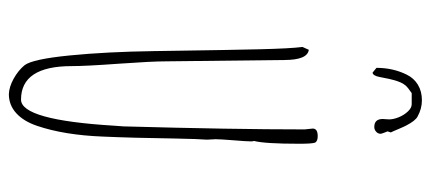

<svg xmlns="http://www.w3.org/2000/svg" viewBox="-288 -664 967 431"><g transform="rotate(90 195.5 -448.5)"><path d="M152.8 -816.9Q156.7 -839.8 162.1 -856.7Q167.5 -873.5 178.2 -881.3L189 -889.2H213.9Q222.2 -889.2 230.2 -880.6Q238.3 -872.1 243.2 -860.1Q248 -848.1 248 -838.4Q248 -834.5 247.6 -831.5Q247.1 -828.1 247.1 -824.2Q247.1 -805.2 265.1 -805.2Q271 -805.2 275.6 -809.3Q280.3 -813.5 280.3 -819.3Q280.3 -821.3 277.8 -827.6L274.9 -835L277.3 -842.3Q276.4 -844.2 274.4 -848.4Q272.5 -852.5 269.5 -859.9Q266.6 -867.2 264.6 -871.1Q262.7 -875 261.7 -877Q251 -897.5 241.7 -902.3Q224.1 -912.1 205.1 -912.1Q185.1 -912.1 170.2 -903.1Q155.3 -894 147.5 -877.9Q132.3 -847.2 132.3 -810.1L143.1 -801.3Q149.9 -802.2 152.8 -816.9ZM262.7 -48.8Q283.2 -109.4 286.6 -195.8Q289.6 -262.7 291 -360.8Q292 -410.6 293.5 -429.2Q293.5 -435.1 293 -439.5Q292.5 -443.8 292.5 -449.2Q292.5 -458.5 294.9 -488.8Q297.4 -519 297.4 -528.8Q297.4 -532.2 296.4 -535.2Q302.7 -559.1 302.7 -637.2Q302.7 -664.6 300.3 -671.9Q297.4 -678.2 285.6 -678.2Q268.6 -678.2 268.6 -667L269.5 -658.2L270.5 -648.9Q270.5 -486.8 263.7 -242.2L262.2 -221.7Q249.5 -12.2 203.6 -12.2Q128.4 -12.2 128.4 -126Q128.4 -157.7 123 -231.9Q117.7 -306.2 117.7 -337.9L114.7 -603Q114.7 -655.3 91.8 -658.2L85.4 -644Q88.9 -617.7 90.6 -547.4Q92.3 -477.1 94.2 -343.3L94.7 -311Q96.2 -204.6 104.5 -121.1Q112.8 -37.6 126.5 -20Q138.2 -5.9 156.7 4.4Q175.3 14.6 191.4 15.1Q215.8 15.1 234.1 -1.5Q252.4 -18.1 262.7 -48.8Z"/></g></svg>

Font: Amatica SC
Style: Regular
Weight: 400
Designer: Vernon Adams, Ben Nathan
Foundry: newtypography
Version: Version 2.001